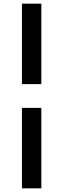

<svg xmlns="http://www.w3.org/2000/svg" viewBox="-20 -810 346 1050"><path d="M100 -790H206V-350H100ZM100 -220H206V220H100Z"/></svg>

Font: Oak Sans
Style: Bold
Weight: 700
Designer: Erik Kennedy, Walven
Foundry: Erik Kennedy, Walven
Version: Version 1.000